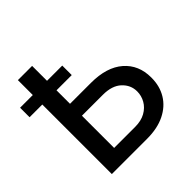

<svg xmlns="http://www.w3.org/2000/svg" viewBox="-204 -889 1051 1051"><g transform="rotate(-45 321.5 -363.5)"><path d="M353 0H80.6V-538.4H-17.8V-611.9H80.6V-727.3H190.7V-611.9H308.6V-538.4H190.7V-433.9H353Q474.4 -433.9 540.8 -376.2Q607.2 -318.5 607.2 -221.6V-219.1Q607.2 -154.8 577.4 -105.5Q547.6 -56.1 490.8 -28.1Q433.9 0 353 0ZM353 -92.3Q400.2 -92.3 432.7 -110.6Q465.2 -128.9 482.1 -158.6Q498.9 -188.2 498.9 -221.9Q498.9 -271.3 461.3 -306.5Q423.7 -341.6 353 -341.6H190.7V-92.3Z"/></g></svg>

Font: Linik Sans Medium
Style: Regular
Weight: 500
Designer: Rasmus Andersson (font), Cristiano Sobral (main changes)
Foundry: rsms
Version: Version 3.018;June 1, 2022;FontCreator 14.0.0.2814 64-bit; t